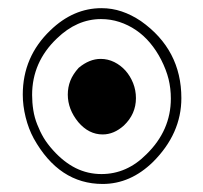

<svg xmlns="http://www.w3.org/2000/svg" viewBox="-20 -505 500 473"><path d="M356.9 -106Q301.3 -51.8 232.9 -51.8Q125.5 -51.8 63 -164.1Q50.3 -187.5 43.2 -216.1Q36.1 -244.6 36.1 -272Q36.1 -365.2 104 -430.2Q160.6 -484.9 230 -484.9Q255.9 -484.9 279.8 -476.8Q303.7 -468.8 327.1 -453.1Q426.8 -382.8 426.8 -263.2Q426.8 -175.8 356.9 -106ZM120.1 -410.2Q59.1 -352.1 59.1 -271Q59.1 -252.4 62 -233.9Q64.9 -215.3 71.8 -198.2Q78.6 -180.7 87.6 -165.5Q96.7 -150.4 110.8 -134.8Q137.2 -105.5 166.7 -90.8Q196.3 -76.2 230 -76.2Q292.5 -76.2 340.8 -125Q400.9 -183.6 400.9 -262.2Q400.9 -287.1 395.3 -310.1Q389.6 -333 377 -357.9Q365.2 -380.9 349.6 -399.4Q334 -418 314.9 -430.9Q295.9 -443.8 274.2 -450.9Q252.4 -458 229 -458Q169.4 -458 120.1 -410.2ZM173.8 -337.9Q200.2 -359.9 228 -359.9Q245.6 -359.9 261.5 -352.1Q277.3 -344.2 289.1 -331.1Q300.8 -317.9 307.9 -300.3Q314.9 -282.7 314.9 -263.2Q314.9 -224.1 285.2 -195.8Q260.7 -173.8 232.9 -173.8Q198.7 -173.8 172.9 -204.1Q147 -235.8 147 -272Q147 -290 153.3 -306.2Q159.7 -322.3 173.8 -337.9Z"/></svg>

Font: Defago Noto Sans
Style: Regular
Weight: 400
Designer: John M. Durdin
Foundry: Lao IT Dev Co., Ltd.
Version: Version 1.000 2007 initial release